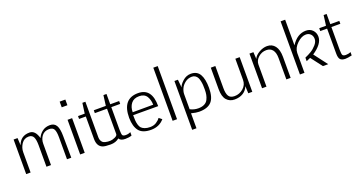

<svg xmlns="http://www.w3.org/2000/svg" viewBox="-49 -1640 5059 2697"><g transform="rotate(-20 2481.0 -291.5)"><path d="M684 0V-330Q684 -409 665.5 -446.5Q647 -484 591 -484Q520 -484 482.5 -435Q445 -386 445 -320V0H377V-320Q377 -404 357 -444Q337 -484 286 -484Q217 -484 178.5 -426.5Q140 -369 140 -303V0H74V-517H133L139 -407Q181 -533 316 -533Q402 -533 436 -407Q460 -462 507 -497.5Q554 -533 622 -533Q686 -533 715.5 -483Q745 -433 745 -323L748 0Z M949 -711H864V-796H949ZM881 0V-518H949V0Z M1273 -475V-518H1453Q1466 -634 1473 -672H1519V-518H1652V-475H1519V-139Q1519 -72 1529 -54.5Q1539 -37 1578 -37Q1618 -37 1650 -54V-3Q1611 12 1553 12Q1482 12 1461 -28Q1410 15 1332 15Q1248 15 1213 1Q1138 -30 1138 -138V-474H1037V-517H1137L1158 -671H1203V-138Q1203 -109 1214 -88Q1225 -67 1238 -57.5Q1251 -48 1274 -42.5Q1297 -37 1309.5 -36.5Q1322 -36 1342 -36Q1346 -36 1348 -36Q1373 -36 1414 -53.5Q1455 -71 1455 -97V-475Z M1777 -305 2084 -306Q2083 -376 2051 -431Q2016 -486 1938 -486Q1857 -486 1817 -434Q1777 -382 1777 -305ZM1938 -25Q1992 -25 2031 -50Q2070 -75 2091 -106Q2104 -96 2114 -88Q2124 -80 2128 -76.5Q2132 -73 2135 -71Q2061 16 1938 16Q1811 16 1758 -51Q1705 -118 1703 -247Q1703 -532 1938 -532Q2144 -532 2143 -263L1769 -264Q1769 -215 1771 -184.5Q1773 -154 1782.5 -120Q1792 -86 1809.5 -68Q1827 -50 1859.5 -37.5Q1892 -25 1938 -25Z M2329 0H2263V-794H2329Z M2728 -490Q2670 -490 2626 -456Q2582 -422 2562.5 -378.5Q2543 -335 2543 -294V-71Q2600 -41 2664 -41Q2718 -41 2754.5 -59.5Q2791 -78 2808 -112Q2825 -146 2831.5 -180.5Q2838 -215 2838 -260Q2838 -297 2836.5 -325Q2835 -353 2828 -386Q2821 -419 2810 -440Q2799 -461 2778 -475.5Q2757 -490 2728 -490ZM2542 -11V213H2478V-517H2530L2542 -397Q2550 -435 2604.5 -484.5Q2659 -534 2728 -534Q2820 -534 2861 -463.5Q2902 -393 2902 -260Q2902 -119 2844.5 -55.5Q2787 8 2658 8Q2613 8 2542 -11Z M3090 -518V-188Q3090 -106 3114.5 -67Q3139 -28 3202 -28Q3274 -28 3331.5 -77Q3389 -126 3389 -204V-518H3454V0H3394L3389 -108Q3366 -48 3313 -15.5Q3260 17 3186 17Q3113 17 3067.5 -34Q3022 -85 3022 -197V-518Z M3963 0V-320Q3963 -399 3931 -441Q3899 -483 3837 -483Q3769 -483 3717.5 -437Q3666 -391 3666 -331V0H3600V-518H3659L3665 -415Q3684 -462 3745 -497.5Q3806 -533 3867 -533Q3941 -533 3984 -477Q4027 -421 4027 -313V0Z M4437 -200 4589 0H4510L4380 -170L4319 -143V-196Q4369 -217 4413 -243.5Q4457 -270 4494.5 -313Q4532 -356 4532 -399Q4532 -444 4504.5 -471.5Q4477 -499 4435 -499Q4370 -499 4303 -435.5Q4236 -372 4234 -297V0H4166V-794H4234V-411Q4323 -550 4454 -550Q4516 -550 4554 -509.5Q4592 -469 4592 -410Q4592 -303 4437 -200Z M4643 -518H4744Q4748 -543 4754.5 -595Q4761 -647 4764 -671H4809V-518H4943V-475H4809V-139Q4809 -72 4819.5 -54.5Q4830 -37 4868 -37Q4907 -37 4941 -53V-3Q4877 12 4843 12Q4792 12 4768.5 -12Q4745 -36 4745 -104V-475H4643Z"/></g></svg>

Font: Afta sans
Style: Regular
Weight: 400
Designer: par.qink
Foundry: Oriol Esparraguera Font
Version: Version 1.000